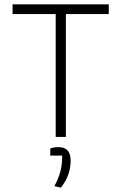

<svg xmlns="http://www.w3.org/2000/svg" viewBox="-20 -632 560 886"><path d="M237 -567H38V-612H482V-567H284V0H237ZM231 227Q249 194 258 161.5Q267 129 267 86H212V53Q229 47 250 47Q306 47 306 109Q306 177 261 234Z"/></svg>

Font: Athiti Light
Style: Regular
Weight: 300
Designer: CadsonDemak Team
Foundry: CadsonDemak
Version: Version 1.032